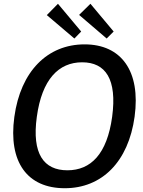

<svg xmlns="http://www.w3.org/2000/svg" viewBox="-20 -987 759 1017"><path d="M323 10C519 10 660 -129 693 -369C726 -611 622 -752 428 -752C232 -752 89 -610 56 -368C23 -128 125 10 323 10ZM337 -85C212 -85 148 -172 175 -368C202 -567 291 -657 415 -657C539 -657 601 -568 574 -368C547 -171 461 -85 337 -85ZM228 -907 374 -783 410 -820 287 -967ZM399 -908 545 -783 582 -820 459 -967Z"/></svg>

Font: Cheyenne Sans Medium
Style: Italic
Weight: 500
Italic angle: -8.13011°
Designer: The Public Sans project authors (U.S. Web Design System), Libre Franklin designed by Pablo Impallari and Rodrigo Fuenzal
Foundry: The Cheyenne Sans Project Authors
Version: Version 2.007